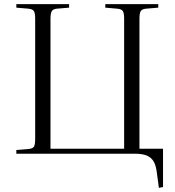

<svg xmlns="http://www.w3.org/2000/svg" viewBox="-20 -743 848 928"><path d="M748 165 738 91Q734 56 722 36.5Q710 17 688.5 8.5Q667 0 632 0H59V-18L119 -23Q139 -25 144.5 -35Q150 -45 150 -72V-653Q150 -679 144 -689Q138 -699 118 -701L59 -706V-723H314V-706L254 -701Q236 -699 230 -688.5Q224 -678 224 -651V-24H580V-653Q580 -679 574 -689Q568 -699 547 -701L489 -706V-723H745V-706L685 -701Q666 -699 660 -689Q654 -679 654 -651V-24H768V161Z"/></svg>

Font: Literata 60pt Light
Style: Regular
Weight: 300
Designer: Latin by Veronika Burian and Jose Scaglione. Greek by Irene Vlachou. Cyrillic by Vera Evstafieva.
Foundry: TypeTogether
Version: Version 3.103;gftools[0.9.29]